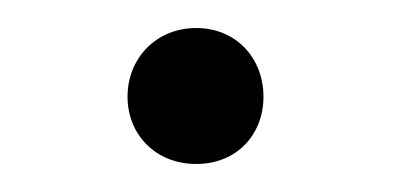

<svg xmlns="http://www.w3.org/2000/svg" viewBox="-20 -110 286 137"><path d="M120 7C149 7 168 -14 168 -41C168 -68 149 -90 120 -90C91 -90 71 -68 71 -41C71 -14 91 7 120 7Z"/></svg>

Font: Repo Light
Style: Regular
Weight: 300
Designer: Stefan Peev
Foundry: Context Ltd
Version: Version 001.502